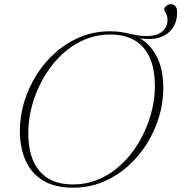

<svg xmlns="http://www.w3.org/2000/svg" viewBox="-20 -860 841 890"><path d="M111 -243.5Q111 -128 163.8 -66.5Q216.5 -5 318 -5Q375 -5 425.2 -24Q475.5 -43 517.8 -76.8Q560 -110.5 593.5 -155Q627 -199.5 650.2 -250.8Q673.5 -302 685.8 -355.8Q698 -409.5 698 -461.5Q698 -577 645.5 -638.5Q593 -700 491 -700Q434 -700 383.8 -681Q333.5 -662 291.2 -628.2Q249 -594.5 215.5 -550Q182 -505.5 158.8 -454.2Q135.5 -403 123.2 -349.2Q111 -295.5 111 -243.5ZM737 -451Q737 -384 717 -317.8Q697 -251.5 660 -192.5Q623 -133.5 571.2 -88Q519.5 -42.5 455.8 -16.2Q392 10 319.5 10Q234 10 179.5 -23.2Q125 -56.5 98.5 -116Q72 -175.5 72 -254Q72 -321 92 -387.2Q112 -453.5 149 -512.5Q186 -571.5 237.8 -617Q289.5 -662.5 353.2 -688.8Q417 -715 490 -715Q517 -715 538.8 -711.8Q560.5 -708.5 579.5 -704Q598.5 -699.5 617.2 -696.2Q636 -693 657 -693Q709 -693 732.8 -714.5Q756.5 -736 756.5 -768Q756.5 -786 748.8 -799Q741 -812 741 -814.5Q741 -823.5 750 -832Q759 -840.5 772 -840.5Q784 -840.5 792.5 -832Q801 -823.5 801 -802.5Q801 -736.5 752.8 -702.2Q704.5 -668 615 -684.5V-689Q670.5 -664 703.8 -603.2Q737 -542.5 737 -451Z"/></svg>

Font: Newsreader 60pt ExtraLight
Style: Italic
Weight: 250
Italic angle: -17°
Designer: Hugues Gentile
Foundry: Production Type
Version: Version 1.003